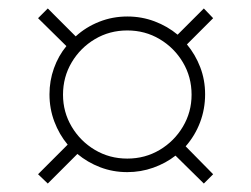

<svg xmlns="http://www.w3.org/2000/svg" viewBox="-20 -581 594 454"><path d="M93 -147 70 -169 140 -239Q120 -263 108.5 -293.5Q97 -324 97 -358Q97 -390 107.5 -419.5Q118 -449 137 -472L70 -538L93 -561L159 -495Q183 -517 214.5 -529.5Q246 -542 281 -542Q315 -542 345.5 -530.5Q376 -519 400 -499L462 -561L484 -538L422 -476Q442 -452 453.5 -422Q465 -392 465 -358Q465 -323 453 -291.5Q441 -260 419 -235L484 -169L462 -147L395 -213Q372 -195 342.5 -184.5Q313 -174 281 -174Q247 -174 217 -185.5Q187 -197 163 -217ZM281 -206Q323 -206 357.5 -226.5Q392 -247 412.5 -281.5Q433 -316 433 -357Q433 -399 412.5 -433.5Q392 -468 357.5 -488.5Q323 -509 281 -509Q239 -509 204.5 -488.5Q170 -468 149.5 -433.5Q129 -399 129 -357Q129 -316 149.5 -281.5Q170 -247 204.5 -226.5Q239 -206 281 -206Z"/></svg>

Font: Be Vietnam Pro Thin
Style: Regular
Weight: 100
Designer: Lam Bao, Tony Le, Vietanh Nguyen
Foundry: Yellow Type Foundry
Version: Version 1.002; ttfautohint (v1.8.3)